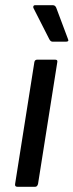

<svg xmlns="http://www.w3.org/2000/svg" viewBox="-20 -717 282 737"><path d="M47 0Q36 0 38 -11L112 -479Q114 -488 123 -488H191Q202 -488 200 -479L126 -11Q123 0 115 0ZM182 -557Q174 -557 169 -567L108 -687Q107 -691 108.5 -694Q110 -697 114 -697H183Q192 -697 196 -687L241 -567Q246 -557 233 -557Z"/></svg>

Font: Sofia Sans Semi Condensed Medium
Style: Italic
Weight: 500
Italic angle: -9°
Version: Version 4.100